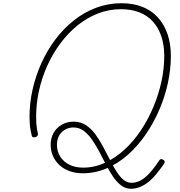

<svg xmlns="http://www.w3.org/2000/svg" viewBox="-20 -1055 1116 1190"><path d="M792 115Q758 115 730.5 94Q703 73 680 39Q657 5 636.5 -35.5Q616 -76 595 -115.5Q574 -155 550.5 -189Q527 -223 499 -244Q471 -265 435 -265Q407 -265 383.5 -251.5Q360 -238 346.5 -214.5Q333 -191 333 -158Q333 -116 353.5 -84Q374 -52 410.5 -34Q447 -16 495 -16Q566 -16 630.5 -46Q695 -76 751 -127Q807 -178 852.5 -246Q898 -314 930.5 -391.5Q963 -469 980.5 -549.5Q998 -630 998 -708Q998 -777 979.5 -831Q961 -885 926.5 -922.5Q892 -960 842.5 -979Q793 -998 730 -998Q655 -998 586 -971Q517 -944 458.5 -896Q400 -848 353 -784.5Q306 -721 272.5 -646.5Q239 -572 221.5 -492Q204 -412 204 -333Q204 -313 205 -295Q206 -277 208.5 -260Q211 -243 215 -225Q216 -218 211.5 -212.5Q207 -207 200 -205Q193 -203 186 -204.5Q179 -206 177 -214Q173 -230 169.5 -248.5Q166 -267 164.5 -288Q163 -309 163 -332Q163 -416 182 -500.5Q201 -585 236.5 -663.5Q272 -742 322.5 -809.5Q373 -877 437 -928Q501 -979 576 -1007Q651 -1035 733 -1035Q805 -1035 861.5 -1013Q918 -991 957.5 -948Q997 -905 1018 -844.5Q1039 -784 1039 -708Q1039 -626 1020.5 -540.5Q1002 -455 967 -374Q932 -293 883 -221.5Q834 -150 773 -96Q712 -42 641 -11.5Q570 19 492 19Q449 19 412.5 6Q376 -7 349.5 -31Q323 -55 308.5 -87.5Q294 -120 294 -159Q294 -199 312 -231Q330 -263 362.5 -282Q395 -301 437 -301Q478 -301 510.5 -280.5Q543 -260 568.5 -226Q594 -192 616 -151.5Q638 -111 658 -71Q678 -31 699 3Q720 37 743 57.5Q766 78 796 78Q822 78 848.5 65Q875 52 904.5 20.5Q934 -11 967 -61Q972 -68 978.5 -69Q985 -70 992 -64Q999 -61 1000.5 -55Q1002 -49 997 -40Q971 -3 946.5 26.5Q922 56 896.5 75.5Q871 95 845 105Q819 115 792 115Z"/></svg>

Font: Playwrite CO Thin
Style: Regular
Weight: 250
Version: Version 1.002